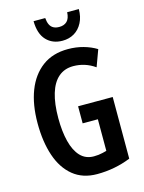

<svg xmlns="http://www.w3.org/2000/svg" viewBox="-137 -1008 821 1098"><g transform="rotate(-15 274.0 -459.5)"><path d="M293 -393H498V-28Q451 -9 401 0.5Q351 10 299 10Q214 10 157 -36.5Q100 -83 72 -166Q44 -249 44 -359Q44 -469 75.5 -550.5Q107 -632 168.5 -678Q230 -724 321 -724Q369 -724 412 -712Q455 -700 489 -679L453 -581Q423 -602 391 -612Q359 -622 325 -622Q273 -622 237.5 -591.5Q202 -561 184 -501.5Q166 -442 166 -356Q166 -278 181 -218.5Q196 -159 227 -126Q258 -93 307 -93Q321 -93 334 -94.5Q347 -96 359.5 -99Q372 -102 383 -105V-292H293ZM441 -929Q441 -883 423 -848.5Q405 -814 374.5 -796Q344 -778 305 -778Q246 -778 210 -816Q174 -854 173 -929H242Q244 -905 251.5 -889.5Q259 -874 273 -866.5Q287 -859 307 -859Q336 -859 353 -875.5Q370 -892 372 -929Z"/></g></svg>

Font: Noto Sans Display ExtraCondensed SemiBold
Style: Regular
Weight: 600
Width: 2
Designer: Monotype Design Team
Foundry: Monotype Imaging Inc.
Version: Version 2.003